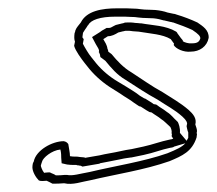

<svg xmlns="http://www.w3.org/2000/svg" viewBox="-20 -478 521 461"><path d="M58 -80C56 -67 67 -51 73 -45C79 -42 86 -44 92 -44C96 -42 101 -40 106 -37C115 -37 124 -37 134 -38C155 -33 177 -42 196 -45C260 -60 327 -70 387 -91C418 -104 441 -114 452 -148C452 -151 453 -154 453 -156C452 -158 452 -160 453 -163C453 -168 451 -173 449 -179C453 -194 443 -205 433 -214C412 -232 393 -242 370 -257C344 -271 321 -288 296 -304C277 -315 261 -332 248 -348L240 -354C240 -357 239 -359 238 -361C237 -370 232 -377 228 -384C231 -386 236 -389 239 -391C248 -391 256 -395 264 -400L276 -403H277C278 -403 279 -404 281 -404H291C294 -404 297 -403 299 -403C304 -403 308 -402 313 -402C342 -397 370 -396 390 -384C393 -380 396 -376 398 -373L397 -370C402 -361 421 -352 438 -354C459 -354 477 -366 481 -387C482 -406 467 -415 454 -424C439 -431 421 -438 404 -443C401 -444 399 -445 396 -445L382 -448C374 -451 363 -453 353 -454C346 -454 337 -455 327 -455L317 -456L309 -457C301 -457 292 -458 284 -458H261C225 -458 188 -452 174 -424C169 -417 164 -413 161 -405C161 -403 160 -401 159 -398C158 -390 158 -383 160 -378L158 -368C161 -356 176 -336 183 -327L195 -312C210 -294 230 -277 250 -265L269 -253C280 -245 292 -239 302 -231L314 -223L318 -222L332 -213L339 -209L344 -208C352 -202 360 -198 367 -192C374 -188 382 -179 389 -173C391 -169 393 -164 392 -158C393 -156 393 -154 392 -151C394 -149 394 -147 396 -145C393 -144 391 -143 388 -143C364 -138 347 -131 324 -126L296 -120C288 -119 278 -117 269 -115C252 -111 235 -109 219 -105L184 -99L183 -100C180 -100 176 -101 172 -101C168 -102 164 -102 160 -102C157 -102 153 -102 148 -103C148 -112 145 -124 144 -132C142 -135 139 -138 133 -139C105 -139 66 -117 61 -90C59 -87 58 -83 58 -80ZM78 -80 79 -84 80 -87 81 -90C83 -99 104 -117 125 -119C127 -111 127 -104 127 -99L128 -86L141 -83C148 -82 153 -82 156 -82H163L166 -81H168C168 -81 172 -80 174 -80L178 -78L219 -85L220 -86C234 -89 253 -92 271 -96C279 -98 289 -99 295 -100H296L325 -106C349 -111 368 -119 388 -123C397 -124 398 -126 398 -126L425 -134C417 -125 404 -119 382 -110C325 -90 258 -80 195 -65C172 -61 154 -55 141 -58H138H135C128 -57 120 -57 114 -57C110 -60 106 -61 104 -62L100 -64H95C90 -64 87 -63 86 -63C81 -69 78 -79 78 -80ZM179 -397C179 -399 179 -399 181 -402C183 -405 184 -407 189 -414L190 -416L192 -418C198 -430 220 -438 257 -438H280C286 -438 295 -437 304 -437L312 -436L323 -435H324C332 -435 341 -434 349 -434C359 -433 366 -431 373 -429H374L391 -425H392C393 -425 394 -424 395 -424H396C411 -419 429 -412 442 -406C457 -396 461 -391 461 -386C459 -379 455 -374 442 -374H441H440C434 -373 423 -376 419 -379V-381L414 -387C413 -388 410 -393 406 -398L405 -400L403 -402C378 -417 346 -417 319 -422H318H316C315 -422 310 -423 304 -423C303 -423 300 -424 295 -424H285C278 -424 278 -423 278 -423C271 -421 276 -422 274 -422L258 -418L254 -416C247 -412 245 -411 242 -411H236L231 -408C227 -406 222 -403 220 -401L201 -389L210 -372C215 -364 218 -359 218 -355L217 -353L218 -352C219 -349 220 -347 220 -347L221 -341L233 -332C247 -315 261 -298 282 -286C307 -270 332 -253 358 -239C382 -223 399 -215 418 -198C428 -189 430 -183 429 -180L428 -175L429 -170C430 -165 431 -162 432 -160V-152V-147C430 -143 429 -142 428 -140L412 -159C413 -171 409 -181 407 -185L405 -187L403 -189C398 -193 391 -203 381 -209C371 -217 364 -220 358 -225L355 -227L349 -228L345 -231L329 -241L326 -242L316 -248C305 -257 292 -264 283 -270L263 -282C244 -293 225 -309 211 -326L199 -341C193 -348 183 -365 179 -373L181 -384L178 -388C178 -388 178 -392 179 -397Z"/></svg>

Font: Scribbler
Style: ClrIta
Weight: 400
Designer: Mew Too
Foundry: Cannot Into Space Fonts
Version: Version 1.001